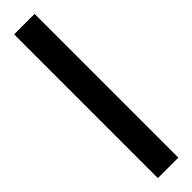

<svg xmlns="http://www.w3.org/2000/svg" viewBox="6 -985 391 391"><g transform="rotate(45 202.0 -789.5)"><path d="M-5 -760H409V-819H-5Z"/></g></svg>

Font: Noto Serif Myanmar Condensed Black
Style: Regular
Weight: 900
Width: 3
Designer: Ben Mitchell and the Monotype Design Team
Foundry: Monotype Imaging Inc.
Version: Version 2.106